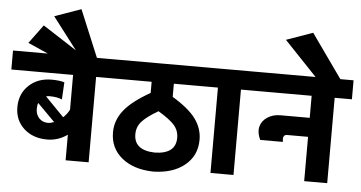

<svg xmlns="http://www.w3.org/2000/svg" viewBox="-94 -1029 2192 1165"><g transform="rotate(5 1002.0 -447.0)"><path d="M-35.2 -632.8H585.9V-517.1H481V2.9H340.8V-152.8Q284.2 -112.8 217.8 -112.8Q130.9 -112.8 75.9 -163.1Q21 -213.4 21 -293Q21 -374 75.2 -425.5Q129.4 -477.1 213.9 -477.1Q261.2 -477.1 292 -467.8L286.1 -362.8Q257.3 -376 209 -376Q197.8 -376 189 -373L303.2 -255.9Q326.7 -277.8 340.8 -305.2V-517.1H-35.2ZM213.9 -213.9Q230.5 -213.9 251 -222.2L145 -329.1Q139.2 -314.5 139.2 -293Q139.2 -258.3 160.2 -236.1Q181.2 -213.9 213.9 -213.9Z M440.9 -542 425.8 -562 419.9 -525.9 53.7 -687 137.7 -800.8 344.7 -667 195.8 -861.8 356.9 -918.9 490.7 -597.2Z M548.3 -632.8H1188.5V-517.1H954.6V-437Q1054.2 -377.4 1096.9 -319.3Q1139.6 -261.2 1139.6 -191.9Q1139.6 -95.2 1067.9 -36.4Q996.1 22.5 876.5 24.9Q756.3 22.5 684.3 -36.4Q612.3 -95.2 612.3 -191.9Q612.3 -264.2 660.2 -325.2Q708 -386.2 819.3 -449.2V-517.1H548.3ZM876.5 -90.8Q1003.4 -93.8 1003.4 -191.9Q1003.4 -236.3 974.9 -268.8Q946.3 -301.3 876.5 -342.8Q805.7 -301.3 777.1 -268.8Q748.5 -236.3 748.5 -191.9Q748.5 -93.8 876.5 -90.8Z M1223.1 2.9V-517.1H1118.2V-632.8H1468.3V-517.1H1363.3V2.9Z M1397.9 -632.8H2039.1V-517.1H1934.1V2.9H1793.9V-267.1H1668.9Q1665 -267.1 1662.8 -266.8Q1660.6 -266.6 1656 -265.4Q1651.4 -264.2 1649.7 -261.5Q1647.9 -258.8 1645 -253.9Q1642.1 -249 1642.8 -241.7Q1643.6 -234.4 1644 -223.1H1506.3Q1485.4 -266.6 1493.9 -302.2Q1502.4 -337.9 1536.1 -360.4Q1569.8 -382.8 1615.2 -382.8H1793.9V-517.1H1397.9Z M1894 -542 1608.9 -841.8 1770 -898.9 1983.9 -597.2Z"/></g></svg>

Font: LT Superior
Style: Bold
Weight: 400
Designer: Daniel Lyons
Foundry: LyonsType
Version: Version 1.000